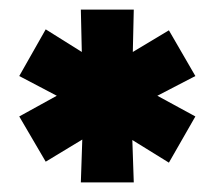

<svg xmlns="http://www.w3.org/2000/svg" viewBox="-20 -738 445 399"><path d="M148 -718H258L256 -630L331 -675L386 -580L307 -539L386 -496L331 -400L255 -447L258 -359H148L151 -448L75 -402L20 -496L98 -539L20 -580L75 -677L150 -630Z"/></svg>

Font: Argentum Sans Black
Style: Regular
Weight: 900
Designer: Julieta Ulanovsky (Modified by Cristiano Sobral)
Foundry: Julieta Ulanovsky
Version: Version 1.000; ttfautohint (v1.5.65-e2d9)